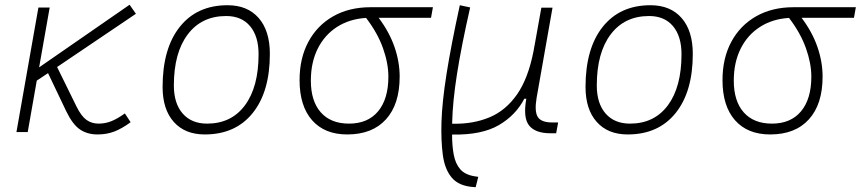

<svg xmlns="http://www.w3.org/2000/svg" viewBox="-20 -549 3577 798"><path d="M48.3 0 139.6 -517.6H186.5L142.6 -269L518.6 -529.3L544.9 -491.7L217.3 -270.5L297.9 -106.4Q317.9 -65.9 339.6 -50.5Q361.3 -35.2 389.6 -35.2Q417.5 -35.2 442.6 -45.2Q467.8 -55.2 499 -77.6L522.9 -41Q486.3 -14.2 454.8 -2.2Q423.3 9.8 385.3 9.8Q342.8 9.8 312.3 -11Q281.7 -31.7 254.9 -87.4L179.7 -245.1L132.8 -213.9L95.2 0Z M831.1 9.8Q748.5 9.8 702.1 -42.5Q655.8 -94.7 655.8 -187.5Q655.8 -347.7 727.3 -437.5Q798.8 -527.3 925.8 -527.3Q1008.8 -527.3 1055.2 -474.1Q1101.6 -420.9 1101.6 -325.2Q1101.6 -167.5 1030 -78.9Q958.5 9.8 831.1 9.8ZM840.8 -35.2Q941.4 -35.2 998 -111.3Q1054.7 -187.5 1054.7 -323.7Q1054.7 -398.4 1019.3 -440.4Q983.9 -482.4 919.9 -482.4Q817.9 -482.4 760.3 -406Q702.6 -329.6 702.6 -193.8Q702.6 -119.1 739.3 -77.1Q775.9 -35.2 840.8 -35.2Z M1423.3 9.8Q1329.1 9.8 1277.1 -49.3Q1225.1 -108.4 1225.1 -215.8Q1225.1 -307.1 1261.7 -375.2Q1298.3 -443.4 1364.7 -481.2Q1431.2 -519 1520 -519H1779.3L1771.5 -475.1H1553.7Q1598.1 -416 1619.6 -354Q1641.1 -292 1641.1 -230.5Q1641.1 -115.7 1584.2 -53Q1527.3 9.8 1423.3 9.8ZM1501.5 -474.6Q1432.1 -470.2 1380.4 -436.8Q1328.6 -403.3 1300.3 -346.2Q1272 -289.1 1272 -213.9Q1272 -128.4 1313.5 -81.8Q1355 -35.2 1430.7 -35.2Q1508.8 -35.2 1551.5 -86.4Q1594.2 -137.7 1594.2 -230.5Q1594.2 -285.6 1571.8 -348.9Q1549.3 -412.1 1501.5 -474.6Z M1957 229 1949.2 228.5Q1887.7 224.6 1858.2 189.9Q1828.6 155.3 1820.6 95.7Q1812.5 36.1 1814.9 -42.5Q1817.4 -124 1835.9 -241.7Q1854.5 -359.4 1891.1 -527.3L1934.1 -518.1Q1897.5 -356.9 1879.4 -241.5Q1861.3 -126 1859.4 -42Q1859.4 -38.1 1859.4 -34.7H1866.7Q1947.8 -33.7 2014.4 -61.3Q2081.1 -88.9 2128.2 -155.5Q2175.3 -222.2 2197.8 -337.9L2201.2 -357.9Q2201.7 -358.9 2201.7 -359.9V-359.4L2230 -517.1H2276.4L2210.4 -143.1Q2200.7 -85.9 2215.1 -63Q2229.5 -40 2275.4 -40H2299.8L2291.5 4.9H2267.6Q2205.1 4.9 2179.2 -27.3Q2153.3 -59.6 2167.5 -138.7H2159.2Q2123.5 -69.8 2053 -28.8Q1982.4 12.2 1861.8 10.3H1858.9Q1858.9 57.6 1866 94.5Q1873 131.3 1892.8 154.3Q1912.6 177.2 1952.1 183.6L1967.8 186Z M2588.9 9.8Q2506.3 9.8 2460 -42.5Q2413.6 -94.7 2413.6 -187.5Q2413.6 -347.7 2485.1 -437.5Q2556.6 -527.3 2683.6 -527.3Q2766.6 -527.3 2813 -474.1Q2859.4 -420.9 2859.4 -325.2Q2859.4 -167.5 2787.8 -78.9Q2716.3 9.8 2588.9 9.8ZM2598.6 -35.2Q2699.2 -35.2 2755.9 -111.3Q2812.5 -187.5 2812.5 -323.7Q2812.5 -398.4 2777.1 -440.4Q2741.7 -482.4 2677.7 -482.4Q2575.7 -482.4 2518.1 -406Q2460.4 -329.6 2460.4 -193.8Q2460.4 -119.1 2497.1 -77.1Q2533.7 -35.2 2598.6 -35.2Z M3181.2 9.8Q3086.9 9.8 3034.9 -49.3Q2982.9 -108.4 2982.9 -215.8Q2982.9 -307.1 3019.5 -375.2Q3056.2 -443.4 3122.6 -481.2Q3189 -519 3277.8 -519H3537.1L3529.3 -475.1H3311.5Q3356 -416 3377.4 -354Q3398.9 -292 3398.9 -230.5Q3398.9 -115.7 3342 -53Q3285.2 9.8 3181.2 9.8ZM3259.3 -474.6Q3189.9 -470.2 3138.2 -436.8Q3086.4 -403.3 3058.1 -346.2Q3029.8 -289.1 3029.8 -213.9Q3029.8 -128.4 3071.3 -81.8Q3112.8 -35.2 3188.5 -35.2Q3266.6 -35.2 3309.3 -86.4Q3352.1 -137.7 3352.1 -230.5Q3352.1 -285.6 3329.6 -348.9Q3307.1 -412.1 3259.3 -474.6Z"/></svg>

Font: Cascadia Mono NF ExtraLight
Style: Italic
Weight: 200
Italic angle: -10°
Monospace: yes
Designer: Aaron Bell
Foundry: Saja Typeworks
Version: Version 2404.023; ttfautohint (v1.8.4)